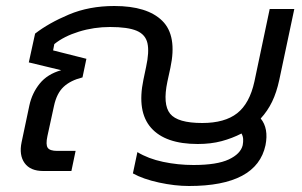

<svg xmlns="http://www.w3.org/2000/svg" viewBox="-20 -570 1007 640"><path d="M610 50Q563 50 510 38.5Q457 27 423 8L438 -63Q474 -41 523.5 -30.5Q573 -20 625 -20Q703 -20 742.5 -38.5Q782 -57 789 -86Q791 -97 790.5 -106.5Q790 -116 785 -125Q754 -109 718.5 -99.5Q683 -90 639 -90Q531 -90 483.5 -144Q436 -198 458 -304L467 -347Q478 -397 471.5 -426Q465 -455 435.5 -467.5Q406 -480 347 -480Q293 -480 243 -464.5Q193 -449 161 -423L157 -402L268 -374L255 -312Q215 -302 192 -280.5Q169 -259 160 -217L138 -116Q132 -88 139 -77.5Q146 -67 171 -67H232L218 0H124Q81 0 62 -26.5Q43 -53 52 -96L78 -219Q87 -260 112.5 -291.5Q138 -323 184 -336L76 -362L97 -458Q142 -493 209.5 -521.5Q277 -550 361 -550Q471 -550 521 -500.5Q571 -451 548 -344L538 -298Q522 -222 547 -191Q572 -160 654 -160Q729 -160 770.5 -192.5Q812 -225 828 -298L879 -540H961L911 -304Q902 -262 887 -231Q872 -200 849 -175Q876 -142 865 -86Q836 50 610 50Z"/></svg>

Font: Kanit Light
Style: Italic
Weight: 300
Italic angle: -12°
Designer: Katatrad Team
Foundry: CadsonDemak
Version: Version 2.000; ttfautohint (v1.8.3)